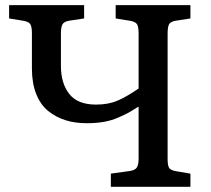

<svg xmlns="http://www.w3.org/2000/svg" viewBox="-20 -720 813 740"><path d="M407.2 0V-50.8L481 -61Q501.5 -64.5 507.8 -75Q514.2 -85.4 514.2 -109.9V-309.1Q489.3 -293.5 476.1 -286.1Q462.9 -278.8 436.3 -267.1Q409.7 -255.4 379.6 -250.2Q349.6 -245.1 314 -245.1Q269.5 -245.1 232.7 -256.6Q195.8 -268.1 166 -292Q136.2 -315.9 119.6 -357.7Q103 -399.4 103 -456.1V-591.8Q103 -617.2 96.7 -627Q90.3 -636.7 68.8 -640.1L15.1 -648.9V-700.2H304.2V-648.9L246.1 -640.1Q226.6 -636.7 220.7 -626Q214.8 -615.2 214.8 -590.8V-465.8Q214.8 -399.4 246.8 -358.2Q278.8 -316.9 350.1 -316.9Q397.5 -316.9 432.9 -332Q468.3 -347.2 514.2 -378.9V-591.8Q514.2 -617.2 507.8 -627Q501.5 -636.7 480 -640.1L425.8 -648.9V-700.2H713.9V-648.9L657.2 -640.1Q636.7 -636.7 631.3 -626Q626 -615.2 626 -588.9V-106.9Q626 -82.5 631.8 -73Q637.7 -63.5 659.2 -60.1L713.9 -50.8V0Z"/></svg>

Font: Literata Book Medium
Style: Regular
Weight: 500
Designer: Latin by Veronika Burian and Jose Scaglione. Greek by Irene Vlachou. Cyrillic by Vera Evstafieva
Foundry: TypeTogether
Version: Version 2.003;PS 002.003;hotconv 1.0.88;makeotf.lib2.5.64775